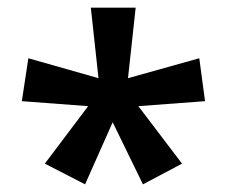

<svg xmlns="http://www.w3.org/2000/svg" viewBox="-20 -871 592 501"><path d="M334 -851H217L237 -667L54 -719L37 -607L210 -594L97 -444L202 -390L274 -552L353 -390L455 -444L341 -594L515 -607L500 -719L314 -667Z"/></svg>

Font: Noto Sans Tamil UI SemiBold
Style: Regular
Weight: 600
Designer: Jelle Bosma - Monotype Design Team
Foundry: Monotype Imaging Inc.
Version: Version 2.004